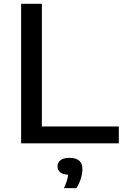

<svg xmlns="http://www.w3.org/2000/svg" viewBox="-20 -760 659 1018"><path d="M92 0V-740H202V-89.5H610V0ZM319 237.5Q329 216 334.2 199Q339.5 182 341.5 166.5Q312 165 298.5 153Q285 141 285 122Q285 101.5 301 89.2Q317 77 349.5 77Q417 77 417 137Q417 160 408.5 187.2Q400 214.5 385 237.5Z"/></svg>

Font: Encode Sans Expanded Medium
Style: Regular
Weight: 500
Width: 7
Designer: Multiple Designers
Foundry: Impallari Type
Version: Version 3.000; ttfautohint (v1.8.3) -l 8 -r 50 -G 200 -x 14 